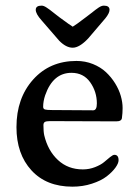

<svg xmlns="http://www.w3.org/2000/svg" viewBox="-20 -662 508 695"><path d="M291.5 -600.1Q299.3 -606 310.1 -614.3Q320.8 -622.6 325.7 -626.5Q330.6 -630.4 336.9 -634.5Q343.3 -638.7 347.7 -640.1Q352.1 -641.6 356 -641.6Q376.5 -641.6 376.5 -626.5Q376.5 -614.7 361.8 -596.2L299.3 -522.9Q267.6 -489.3 243.2 -489.3Q219.2 -489.3 194.3 -514.6L130.4 -588.4Q109.4 -611.8 109.4 -626.5Q109.4 -641.6 130.4 -641.6Q134.3 -641.6 138.4 -640.1Q142.6 -638.7 148.9 -634.5Q155.3 -630.4 160.4 -626.5Q165.5 -622.6 176 -614.3Q186.5 -606 194.3 -600.1Q235.4 -569.8 243.2 -565.4Q252.4 -570.3 291.5 -600.1ZM256.8 -441.4Q288.6 -441.4 316.4 -430.2Q344.2 -418.9 363.5 -400.9Q382.8 -382.8 396.7 -360.4Q410.6 -337.9 417.2 -314.9Q423.8 -292 423.8 -271Q423.8 -252.4 421.4 -235.4Q420.4 -222.7 400.9 -222.7L161.1 -223.6Q147.5 -223.6 142.3 -220.5Q137.2 -217.3 137.2 -209Q137.2 -185.5 140.1 -172.4Q153.3 -116.7 189.7 -82.8Q226.1 -48.8 279.8 -48.8Q303.2 -48.8 324.2 -57.1Q345.2 -65.4 356.7 -75.2Q368.2 -85 378.4 -93.3Q388.7 -101.6 394 -101.6Q409.2 -101.6 409.2 -82Q409.2 -70.8 397.7 -54.9Q386.2 -39.1 366 -23.4Q345.7 -7.8 312.7 2.9Q279.8 13.7 242.2 13.7Q147.9 13.7 93.8 -45.4Q39.6 -104.5 39.6 -201.7Q39.6 -306.6 99.9 -374Q160.2 -441.4 256.8 -441.4ZM317.4 -262.7Q330.6 -262.7 330.6 -287.6Q330.6 -330.1 306.4 -364.3Q282.2 -398.4 238.8 -398.4Q171.9 -398.4 143.6 -317.4Q136.2 -295.4 136.2 -275.4Q136.2 -267.6 143.1 -265.6Q149.9 -263.7 168 -263.7Z"/></svg>

Font: Cooper* Medium
Style: Regular
Weight: 500
Designer: Owen Earl
Foundry: indestructible type*
Version: Version 0.001